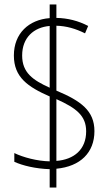

<svg xmlns="http://www.w3.org/2000/svg" viewBox="-20 -873 492 858"><path d="M202 -117V-35H232V-119C339 -129 402 -191 402 -287C402 -378 342 -422 232 -468V-758C276 -757 318 -745 360 -724L374 -757C330 -780 283 -792 232 -793V-853H202V-792C109 -785 42 -724 42 -625C42 -528 104 -485 202 -442V-152C146 -153 83 -170 44 -189V-150C81 -133 139 -119 202 -117ZM202 -757V-481C127 -515 79 -548 79 -625C79 -705 131 -751 202 -757ZM232 -154V-430C321 -390 365 -356 365 -286C365 -205 311 -160 232 -154Z"/></svg>

Font: Noto Sans Telugu UI Condensed ExtraLight
Style: Regular
Weight: 200
Width: 3
Designer: Jelle Bosma - Monotype Design Team
Foundry: Monotype Imaging Inc.
Version: Version 2.005